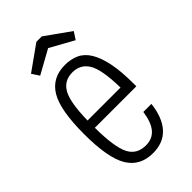

<svg xmlns="http://www.w3.org/2000/svg" viewBox="-223 -779 857 857"><g transform="rotate(-45 206.0 -350.0)"><path d="M208 -37Q151 -37 127 -84Q103 -131 102 -254H364V-269Q364 -349 353 -402Q342 -455 322 -487.5Q302 -520 272.5 -533.5Q243 -547 206 -547Q125 -547 86.5 -483.5Q48 -420 48 -268Q48 -117 86.5 -53.5Q125 10 206 10Q272 10 309.5 -31.5Q347 -73 356 -151H305Q297 -93 273 -65Q249 -37 208 -37ZM206 -500Q257 -500 282.5 -457.5Q308 -415 310 -300H102Q104 -412 128.5 -456Q153 -500 206 -500ZM189 -710 71 -626 94 -591 206 -653 318 -591 341 -626 223 -710Z"/></g></svg>

Font: Secuela Light
Style: Regular
Weight: 300
Designer: Fernando Haro
Foundry: deFharo
Version: Version 1.708